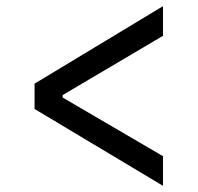

<svg xmlns="http://www.w3.org/2000/svg" viewBox="-20 -593 640 622"><path d="M92 -240V-322L508 -573V-477L183 -285V-277L508 -87V9Z"/></svg>

Font: IBM Plex Sans Devanagari Text
Style: Regular
Weight: 450
Designer: Mike Abbink, Paul van der Laan, Pieter van Rosmalen, Erin McLaughlin
Foundry: Bold Monday
Version: Version 1.1